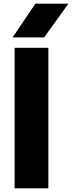

<svg xmlns="http://www.w3.org/2000/svg" viewBox="-20 -1032 395 1052"><path d="M60 -770H245V0H60ZM174 -1012H355L222 -827H49Z"/></svg>

Font: Unbounded SemiBold
Style: Regular
Weight: 600
Designer: Luke Prowse, Jean-Baptiste Morizot, Fátima Lázaro, Florian Runge
Foundry: NaN
Version: Version 1.700